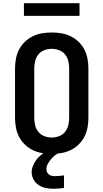

<svg xmlns="http://www.w3.org/2000/svg" viewBox="-20 -944 640 1188"><path d="M300 8Q270 8 240 3Q210 -2 182.5 -15.5Q155 -29 133 -50.5Q111 -72 97.5 -98.5Q84 -125 78.5 -155Q73 -185 73 -215V-520Q73 -550 78.5 -580Q84 -610 97.5 -636.5Q111 -663 133 -684.5Q155 -706 182.5 -719.5Q210 -733 240 -738Q270 -743 300 -743Q330 -743 360 -738Q390 -733 417.5 -719.5Q445 -706 467 -684.5Q489 -663 502.5 -636.5Q516 -610 521.5 -580Q527 -550 527 -520V-215Q527 -185 521.5 -155Q516 -125 502.5 -98.5Q489 -72 467 -50.5Q445 -29 417.5 -15.5Q390 -2 360 3Q330 8 300 8ZM300 -93Q323 -93 345.5 -101.5Q368 -110 382.5 -128Q397 -146 402.5 -169Q408 -192 408 -215V-520Q408 -543 402.5 -566Q397 -589 382.5 -607Q368 -625 345.5 -633.5Q323 -642 300 -642Q277 -642 254.5 -633.5Q232 -625 217.5 -607Q203 -589 197.5 -566Q192 -543 192 -520V-215Q192 -192 197.5 -169Q203 -146 217.5 -128Q232 -110 254.5 -101.5Q277 -93 300 -93ZM312 224Q288 224 264.5 219.5Q241 215 220.5 202Q200 189 188 167.5Q176 146 176 123Q176 102 184 82Q192 62 204.5 45.5Q217 29 233 15.5Q249 2 267 -8H349V0Q333 7 319.5 17.5Q306 28 295 41.5Q284 55 275.5 70.5Q267 86 267 103Q267 113 271.5 122Q276 131 284 136.5Q292 142 301.5 144Q311 146 321 146Q335 146 348.5 144.5Q362 143 376 141V219Q360 221 344 222.5Q328 224 312 224ZM128 -846V-924H472V-846Z"/></svg>

Font: Iosevka SS04 Extended
Style: Bold
Weight: 700
Width: 7
Monospace: yes
Designer: Belleve Invis
Foundry: Belleve Invis
Version: Version 19.0.0; ttfautohint (v1.8.4)